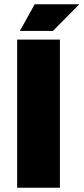

<svg xmlns="http://www.w3.org/2000/svg" viewBox="-20 -887 395 907"><path d="M61 0V-700H263V0ZM74 -741 144 -867H355L230 -741Z"/></svg>

Font: REM Medium ExtraBold
Style: Regular
Weight: 800
Version: Version 1.005;gftools[0.9.28]